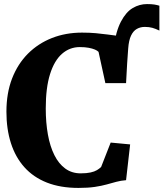

<svg xmlns="http://www.w3.org/2000/svg" viewBox="-20 -911 802 942"><path d="M597 -503 550.5 -573.5 536.5 -673.5Q548.5 -758 573.5 -805.2Q598.5 -852.5 631.5 -871.8Q664.5 -891 701 -891Q723.5 -891 737.2 -888.8Q751 -886.5 762 -883V-761Q743.5 -770 727.5 -774.5Q711.5 -779 690.5 -779Q669 -779 651.5 -769.2Q634 -759.5 623 -736.5Q612 -713.5 609 -673.5ZM365 11Q276.5 11 210 -15.2Q143.5 -41.5 99.5 -90.8Q55.5 -140 33.5 -209Q11.5 -278 11.5 -363Q11.5 -454 39.2 -525.8Q67 -597.5 117.2 -647.8Q167.5 -698 235 -724.5Q302.5 -751 382.5 -751Q419.5 -751 450 -748.2Q480.5 -745.5 507 -741.8Q533.5 -738 559 -735Q584.5 -732 611 -731L598.5 -503H497L463.5 -656.5Q458 -662.5 445.8 -667.8Q433.5 -673 415.2 -676.5Q397 -680 371.5 -680Q322 -680 284.2 -647Q246.5 -614 225.5 -547.2Q204.5 -480.5 204.5 -379Q204.5 -309.5 215 -251Q225.5 -192.5 246.8 -150Q268 -107.5 300.2 -84Q332.5 -60.5 375.5 -60.5Q405 -60.5 424.2 -64.8Q443.5 -69 455.5 -76.2Q467.5 -83.5 476 -91.5L523 -211.5L618.5 -202.5L598.5 -27Q573 -25 550.8 -19Q528.5 -13 503.5 -6Q478.5 1 445.2 6Q412 11 365 11Z"/></svg>

Font: Merriweather Light 18pt Black
Style: Regular
Weight: 900
Version: Version 2.100